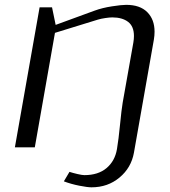

<svg xmlns="http://www.w3.org/2000/svg" viewBox="-20 -614 707 800"><path d="M209 -477.1 125 0H42L145 -583.5H196.8L211.9 -510.3L374.5 -569.8Q406.7 -581.5 446.5 -587.6Q486.3 -593.8 505.9 -593.8Q563.5 -593.8 593.8 -563.2Q624 -532.7 624 -481.9Q624 -465.8 621.1 -448.7L549.3 -41.5L538.1 22Q526.9 85 478 125.7Q429.2 166.5 361.3 166.5Q344.7 166.5 310.1 159.7Q275.4 152.8 246.1 141.6L269.5 102.1Q282.7 106.4 302.5 111.1Q322.3 115.7 331.5 115.7Q389.2 115.7 424.1 86.2Q459 56.6 467.3 7.3Q474.1 -32.7 480.2 -95.2Q486.3 -157.7 491.2 -186.5L535.6 -436.5Q538.1 -451.2 538.1 -463.9Q538.1 -504.4 513.7 -522.9Q489.3 -541.5 447.8 -541.5Q437 -541.5 418.7 -538.8Q400.4 -536.1 387.7 -532.2Z"/></svg>

Font: Resagnicto
Style: Italic
Weight: 500
Italic angle: -10°
Version: Version 0.999